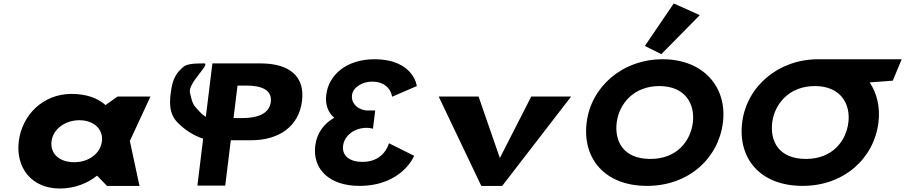

<svg xmlns="http://www.w3.org/2000/svg" viewBox="-20 -1067 5195 1102"><path d="M87.8 -256C69.4 -106 159.5 15 323.6 15C408.3 15 484.7 -16 535.9 -58H538.3L594.1 0H780.6L725.3 -258L843.6 -513H654.6L585.7 -464C539.9 -505 473.8 -528 390.3 -528C226.2 -528 106.2 -406 87.8 -256ZM275.8 -256C284.5 -327 354.8 -377 435.9 -377C515.7 -377 573.7 -327 565 -256C556.4 -186 489.8 -136 406.3 -136C319.2 -136 267.2 -186 275.8 -256Z M1070.1 -535C1057.5 -595 1204.7 -711.5 1144.3 -703C1135.8 -701.8 1061.3 -707 1033.4 -684C992.3 -650 974 -615 964.7 -564C950.9 -484 947.4 -415 1000.9 -362C1041.5 -321.4 1089.5 -289.4 1146 -271L1113 -1.9H1272.8L1304.7 -262H1420.9C1582.9 -262 1695.7 -342.7 1713.4 -487.2C1731.3 -632.6 1637.1 -703.1 1475.1 -703.1H1199.1L1161.4 -396.2C1149.5 -404.1 1139.5 -411.7 1132.5 -419C1083.1 -470 1086.3 -469.9 1070.1 -535ZM1320.4 -389.5 1343.2 -575.6H1397.7C1473.8 -575.6 1543.2 -554.4 1534.3 -482.1C1525.6 -410.7 1451 -389.5 1374.9 -389.5Z M2230.6 -511.8C2230.6 -511.8 2221.7 -598.5 2114.7 -598.5C2060.2 -598.5 2005.9 -566.2 2000.3 -521.2C1994.1 -470.2 2039.9 -432.8 2091.3 -432.8H2133.5L2120.6 -328.2C2120.6 -328.2 2104.8 -333.3 2084.2 -333.3C2016.3 -333.3 1956.6 -290.8 1949.2 -230.5C1941.9 -171 1989.2 -137.8 2060.2 -137.8C2187.8 -137.8 2212.2 -244.9 2212.2 -244.9L2357.1 -172.7C2357.1 -172.7 2288.3 -0.1 2042.3 -0.1C1870.8 -0.1 1772.9 -96.2 1789.4 -230.5C1798.5 -304.4 1839.9 -358 1898.4 -391.1C1863.8 -420.9 1845.4 -465.1 1852.5 -522.9C1867.1 -641.9 1974.4 -726.9 2128.4 -726.9C2355.4 -726.9 2372.3 -573 2372.3 -573Z M2726.7 -513H2497.8L2742.4 0H2862.4L3258.1 -513H3029.2L2849 -160Z M3681.2 -803.2 3775.6 -756.1 3996.5 -980 3847.1 -1047.2ZM3347.1 -363.9C3321.9 -159.1 3448.6 -0.1 3694 -0.1C3933.3 -0.1 4104.1 -159.1 4129.3 -363.9C4154.4 -568.8 4015.8 -726.9 3783.3 -726.9C3552.3 -726.9 3372.2 -568.8 3347.1 -363.9ZM3519.6 -363.9C3532.5 -468.5 3615.2 -573 3764.4 -573C3914.5 -573 3969.6 -468.5 3956.7 -363.9C3943.9 -259.4 3867.3 -154.8 3713 -154.8C3554.6 -154.8 3506.8 -259.4 3519.6 -363.9Z M4412.2 -363.9C4425 -468.4 4507.6 -572.8 4656.4 -573L4656.4 -573L4656.8 -573H4657C4807.1 -573 4862.2 -468.5 4849.3 -363.9C4836.5 -259.4 4759.9 -154.8 4605.6 -154.8C4447.2 -154.8 4399.4 -259.4 4412.2 -363.9ZM4675.4 -727 4675.3 -726.9C4444.6 -726.6 4264.8 -568.6 4239.7 -363.9C4214.5 -159.1 4341.2 -0.1 4586.6 -0.1C4825.9 -0.1 4996.7 -159.1 5021.9 -363.9C5032.7 -452.3 5013.1 -531.9 4971.6 -594L5104.2 -604L5155.3 -727Z"/></svg>

Font: Hussar
Style: BdSuprExtOblOne
Weight: 700
Foundry: Cannot Into Space Fonts
Version: Version 2.00